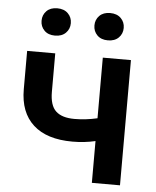

<svg xmlns="http://www.w3.org/2000/svg" viewBox="-52 -762 654 807"><g transform="rotate(5 275.0 -359.0)"><path d="M46.4 0ZM484.4 0H365.7V-176.3Q319.8 -165.5 269 -165.5Q160.6 -165.5 103.5 -217.5Q46.4 -269.5 46.4 -366.7V-528.8H165V-366.7Q165 -309.1 190.7 -285.2Q216.3 -261.2 269 -261.2Q316.9 -261.2 365.7 -272.5V-528.3H484.4ZM95.7 -660.6Q95.7 -685.1 112.1 -701.7Q128.4 -718.3 157.2 -718.3Q186 -718.3 202.6 -701.7Q219.2 -685.1 219.2 -660.6Q219.2 -636.2 202.6 -619.6Q186 -603 157.2 -603Q128.4 -603 112.1 -619.6Q95.7 -636.2 95.7 -660.6ZM318.8 -660.2Q318.8 -684.6 335.2 -701.2Q351.6 -717.8 380.4 -717.8Q409.2 -717.8 425.8 -701.2Q442.4 -684.6 442.4 -660.2Q442.4 -635.7 425.8 -619.1Q409.2 -602.5 380.4 -602.5Q351.6 -602.5 335.2 -619.1Q318.8 -635.7 318.8 -660.2Z"/></g></svg>

Font: Roboto-o Medium
Style: Regular
Weight: 500
Designer: Google
Version: Version 2.134; 2016; ttfautohint (v1.6)